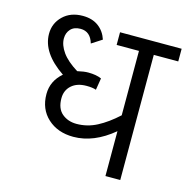

<svg xmlns="http://www.w3.org/2000/svg" viewBox="-100 -767 849 864"><g transform="rotate(15 324.5 -335.0)"><path d="M649 -583H535V0H466V-209Q375 -133 280 -133Q207 -133 160.5 -175.5Q114 -218 114 -288Q114 -349 163 -391Q55 -464 55 -553Q55 -602 90 -636Q125 -670 182 -670Q226 -670 255 -648.5Q284 -627 296 -590L248 -559Q233 -611 187 -611Q157 -611 141 -593.5Q125 -576 125 -550Q125 -519 148 -486.5Q171 -454 221 -423Q251 -430 271 -430Q309 -430 333 -419L324 -364Q308 -370 279 -370Q235 -370 209.5 -347Q184 -324 184 -287Q184 -239 211.5 -216Q239 -193 279 -193Q329 -193 374 -216.5Q419 -240 466 -283V-583H362V-642H649Z"/></g></svg>

Font: Martel Sans Light
Style: Regular
Weight: 300
Designer: Dan Reynolds and Mathieu Réguer
Foundry: Dan Reynolds and Mathieu Réguer
Version: Version 1.002; ttfautohint (v1.1) -l 5 -r 5 -G 72 -x 0 -D la